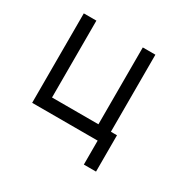

<svg xmlns="http://www.w3.org/2000/svg" viewBox="-126 -600 792 792"><g transform="rotate(30 270.0 -204.0)"><path d="M56 -474H116V-108H337V-474H397V-107H426V66H368V-48H56Z"/></g></svg>

Font: 3270 Nerd Font
Style: Regular
Weight: 400
Monospace: yes
Version: Version 3.0.1;Nerd Fonts 3.3.0